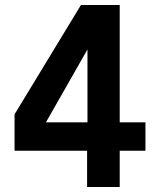

<svg xmlns="http://www.w3.org/2000/svg" viewBox="-20 -745 640 765"><path d="M327 -144.5H38V-289.5L302.5 -725H457V-257.5H559.5V-144.5H457V0H327ZM328.5 -257.5V-548L163 -257.5Z"/></svg>

Font: JuliaMono ExtraBold
Style: Regular
Weight: 800
Monospace: yes
Designer: cormullion
Foundry: corm
Version: Version 0.055; ttfautohint (v1.8.4)